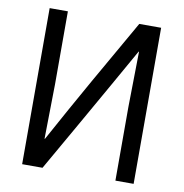

<svg xmlns="http://www.w3.org/2000/svg" viewBox="-81 -805 843 882"><g transform="rotate(10 340.5 -364.0)"><path d="M80 0V-728H165V-389L161 -133H163Q246 -285 328 -430Q410 -575 498 -728H600V0H515V-345L519 -602H517Q470 -519 419 -428.5Q368 -338 308 -233Q248 -128 175 0Z"/></g></svg>

Font: Murecho
Style: Regular
Weight: 400
Designer: Neil Summerour
Foundry: Positype
Version: Version 1.010; ttfautohint (v1.8.3)